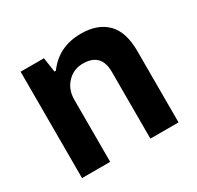

<svg xmlns="http://www.w3.org/2000/svg" viewBox="-121 -680 845 822"><g transform="rotate(-30 301.0 -269.0)"><path d="M64 0V-525.9H179.2L189.9 -454.1H196.8Q258.3 -538.1 368.2 -538.1Q450.2 -538.1 495.6 -492.9Q541 -447.8 541 -352.1V0H401.9V-330.1Q401.9 -422.9 312 -422.9Q265.1 -422.9 234.1 -389.9Q203.1 -356.9 203.1 -307.1V0Z"/></g></svg>

Font: Archivo
Style: Bold
Weight: 700
Designer: Hector Gatti
Foundry: Omnibus-Type
Version: Version 2.001